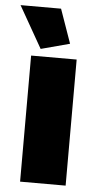

<svg xmlns="http://www.w3.org/2000/svg" viewBox="-67 -764 406 798"><g transform="rotate(5 136.0 -365.5)"><path d="M85 -557 205 -589 155 -731H-14ZM238 0V-526H48V0Z"/></g></svg>

Font: Raleway Black
Style: Regular
Weight: 900
Designer: Matt McInerney, Pablo Impallari, Rodrigo Fuenzalida
Foundry: Matt McInerney, Pablo Impallari, Rodrigo Fuenzalida
Version: Version 3.000g; ttfautohint (v1.5) -l 8 -r 28 -G 28 -x 14 -D